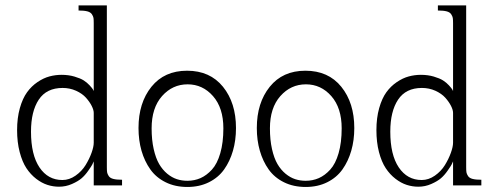

<svg xmlns="http://www.w3.org/2000/svg" viewBox="-20 -704 1870 729"><path d="M335.9 0V-91.3Q333 -84.5 330.3 -79.1Q327.6 -73.7 315.4 -56.2Q303.2 -38.6 289.8 -27.1Q276.4 -15.6 253.2 -5.4Q230 4.9 204.1 4.9Q181.6 4.9 160.2 -2Q138.7 -8.8 117.4 -25.1Q96.2 -41.5 80.3 -65.4Q64.5 -89.4 54.7 -126.7Q44.9 -164.1 44.9 -210Q44.9 -256.3 55.4 -293.5Q65.9 -330.6 82.8 -353.8Q99.6 -377 122.3 -392.3Q145 -407.7 167.7 -413.8Q190.4 -419.9 213.9 -419.9Q240.2 -419.9 262.7 -413.3Q285.2 -406.7 297.9 -398.7Q310.5 -390.6 320.3 -379.9Q330.1 -369.1 332.5 -365Q335 -360.8 335.9 -358.4V-616.2Q335.9 -629.4 335 -635.7Q334 -642.1 328.9 -649.9Q323.7 -657.7 311.5 -660.9Q299.3 -664.1 278.3 -664.1V-683.6H385.7V-69.3Q385.7 -56.2 386.7 -49.8Q387.7 -43.5 392.8 -35.6Q397.9 -27.8 410.2 -24.7Q422.4 -21.5 443.4 -21.5V0ZM217.8 -370.1Q156.7 -370.1 127.2 -325.7Q97.7 -281.2 97.7 -204.1Q97.7 -116.2 129.9 -68.4Q162.1 -20.5 216.8 -20.5Q243.2 -20.5 266.8 -37.1Q290.5 -53.7 304.9 -77.1Q319.3 -100.6 327.6 -123.8Q335.9 -147 335.9 -162.1V-275.4Q335.9 -286.6 328.1 -302Q320.3 -317.4 306.4 -333Q292.5 -348.6 268.8 -359.4Q245.1 -370.1 217.8 -370.1Z M690.4 -435.5Q777.3 -435.5 826.7 -374.5Q876 -313.5 876 -217.8Q876 -171.4 864.5 -131.6Q853 -91.8 831.1 -60.8Q809.1 -29.8 773.2 -12Q737.3 5.9 691.4 5.9Q645 5.9 608.9 -12Q572.8 -29.8 550.8 -60.8Q528.8 -91.8 517.3 -131.6Q505.9 -171.4 505.9 -217.8Q505.9 -313.5 554.9 -374.5Q604 -435.5 690.4 -435.5ZM691.4 -17.6Q718.3 -17.6 741.5 -27.8Q764.6 -38.1 784.7 -60.1Q804.7 -82 816.4 -122.3Q828.1 -162.6 828.1 -216.8Q828.1 -294.4 788.8 -339.1Q749.5 -383.8 692.4 -383.8Q634.8 -383.8 595.2 -339.1Q555.7 -294.4 555.7 -216.8Q555.7 -172.9 563.5 -138.2Q571.3 -103.5 584.2 -81.3Q597.2 -59.1 615 -44.4Q632.8 -29.8 651.6 -23.7Q670.4 -17.6 691.4 -17.6Z M1139.6 -435.5Q1226.6 -435.5 1275.9 -374.5Q1325.2 -313.5 1325.2 -217.8Q1325.2 -171.4 1313.7 -131.6Q1302.2 -91.8 1280.3 -60.8Q1258.3 -29.8 1222.4 -12Q1186.5 5.9 1140.6 5.9Q1094.2 5.9 1058.1 -12Q1022 -29.8 1000 -60.8Q978 -91.8 966.6 -131.6Q955.1 -171.4 955.1 -217.8Q955.1 -313.5 1004.2 -374.5Q1053.2 -435.5 1139.6 -435.5ZM1140.6 -17.6Q1167.5 -17.6 1190.7 -27.8Q1213.9 -38.1 1233.9 -60.1Q1253.9 -82 1265.6 -122.3Q1277.3 -162.6 1277.3 -216.8Q1277.3 -294.4 1238 -339.1Q1198.7 -383.8 1141.6 -383.8Q1084 -383.8 1044.4 -339.1Q1004.9 -294.4 1004.9 -216.8Q1004.9 -172.9 1012.7 -138.2Q1020.5 -103.5 1033.4 -81.3Q1046.4 -59.1 1064.2 -44.4Q1082 -29.8 1100.8 -23.7Q1119.6 -17.6 1140.6 -17.6Z M1700.2 0V-91.3Q1697.3 -84.5 1694.6 -79.1Q1691.9 -73.7 1679.7 -56.2Q1667.5 -38.6 1654.1 -27.1Q1640.6 -15.6 1617.4 -5.4Q1594.2 4.9 1568.4 4.9Q1545.9 4.9 1524.4 -2Q1502.9 -8.8 1481.7 -25.1Q1460.4 -41.5 1444.6 -65.4Q1428.7 -89.4 1418.9 -126.7Q1409.2 -164.1 1409.2 -210Q1409.2 -256.3 1419.7 -293.5Q1430.2 -330.6 1447 -353.8Q1463.9 -377 1486.6 -392.3Q1509.3 -407.7 1532 -413.8Q1554.7 -419.9 1578.1 -419.9Q1604.5 -419.9 1627 -413.3Q1649.4 -406.7 1662.1 -398.7Q1674.8 -390.6 1684.6 -379.9Q1694.3 -369.1 1696.8 -365Q1699.2 -360.8 1700.2 -358.4V-616.2Q1700.2 -629.4 1699.2 -635.7Q1698.2 -642.1 1693.1 -649.9Q1688 -657.7 1675.8 -660.9Q1663.6 -664.1 1642.6 -664.1V-683.6H1750V-69.3Q1750 -56.2 1751 -49.8Q1752 -43.5 1757.1 -35.6Q1762.2 -27.8 1774.4 -24.7Q1786.6 -21.5 1807.6 -21.5V0ZM1582 -370.1Q1521 -370.1 1491.5 -325.7Q1461.9 -281.2 1461.9 -204.1Q1461.9 -116.2 1494.1 -68.4Q1526.4 -20.5 1581.1 -20.5Q1607.4 -20.5 1631.1 -37.1Q1654.8 -53.7 1669.2 -77.1Q1683.6 -100.6 1691.9 -123.8Q1700.2 -147 1700.2 -162.1V-275.4Q1700.2 -286.6 1692.4 -302Q1684.6 -317.4 1670.7 -333Q1656.7 -348.6 1633.1 -359.4Q1609.4 -370.1 1582 -370.1Z"/></svg>

Font: Buda Light
Style: Regular
Weight: 300
Version: Version 1.003